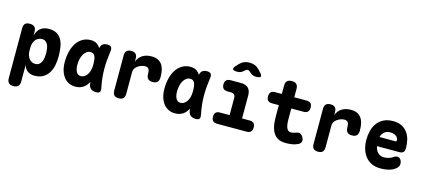

<svg xmlns="http://www.w3.org/2000/svg" viewBox="-69 -1414 4938 2233"><g transform="rotate(15 2400.0 -297.5)"><path d="M133 -560Q171 -560 190.5 -542Q210 -524 210 -487V-441Q218 -465 229.5 -487Q241 -509 259 -525Q277 -541 303 -550.5Q329 -560 365 -560Q421 -560 458 -539Q495 -518 516.5 -480.5Q538 -443 546.5 -390.5Q555 -338 555 -276Q555 -227 545.5 -176Q536 -125 511.5 -83.5Q487 -42 445 -16Q403 10 337 10Q289 10 253.5 -16.5Q218 -43 210 -91V115Q210 153 191.5 171.5Q173 190 135 190Q97 190 78.5 171.5Q60 153 60 115V-487Q60 -524 77.5 -542Q95 -560 133 -560ZM317 -425Q295 -425 275 -416Q255 -407 241 -390Q227 -373 218.5 -349Q210 -325 210 -295V-255Q210 -229 217 -205.5Q224 -182 237 -164Q250 -146 269 -135.5Q288 -125 311 -125Q341 -125 359.5 -139Q378 -153 388 -175.5Q398 -198 401.5 -225Q405 -252 405 -277Q405 -302 401.5 -328Q398 -354 388.5 -375.5Q379 -397 361.5 -411Q344 -425 317 -425Z M830 10Q794 10 760 -4Q726 -18 699.5 -48Q673 -78 656.5 -125Q640 -172 640 -238Q640 -305 655 -364Q670 -423 699 -466.5Q728 -510 771 -535Q814 -560 870 -560Q917 -560 947 -538Q970 -521 986 -495Q991 -527 1012 -544Q1032 -560 1067 -560Q1101 -560 1114 -544Q1127 -528 1122 -494Q1115 -441 1110 -389Q1105 -337 1105 -283.5Q1105 -230 1110.5 -173.5Q1116 -117 1129 -54Q1136 -20 1126 -5Q1116 10 1082 10Q1047 10 1023.5 -5.5Q1000 -21 993 -54Q989 -71 987 -88Q982 -79 978 -72Q954 -32 917.5 -11Q881 10 830 10ZM862 -125Q881 -125 900 -135Q919 -145 934.5 -165.5Q950 -186 959.5 -218Q969 -250 969 -295Q969 -324 966 -348Q963 -372 955.5 -389Q948 -406 935.5 -415.5Q923 -425 904 -425Q876 -425 855 -410Q834 -395 819.5 -370Q805 -345 797.5 -312Q790 -279 790 -242Q790 -191 807.5 -158Q825 -125 862 -125Z M1355 10Q1317 10 1299.5 -8.5Q1282 -27 1282 -65V-487Q1282 -524 1300 -542Q1318 -560 1355 -560Q1392 -560 1409.5 -542Q1427 -524 1427 -487V-450Q1447 -503 1491 -531.5Q1535 -560 1602 -560Q1645 -560 1675 -546Q1705 -532 1724.5 -505.5Q1744 -479 1753 -442Q1762 -405 1762 -360V-350Q1762 -312 1743.5 -293.5Q1725 -275 1687 -275Q1649 -275 1630.5 -293.5Q1612 -312 1612 -350V-352Q1612 -368 1610 -382Q1608 -396 1602.5 -406.5Q1597 -417 1586 -423.5Q1575 -430 1557 -430Q1537 -430 1514 -422.5Q1491 -415 1471.5 -401.5Q1452 -388 1439.5 -369Q1427 -350 1427 -328V-65Q1427 -27 1410 -8.5Q1393 10 1355 10Z M2030 10Q1994 10 1960 -4Q1926 -18 1899.5 -48Q1873 -78 1856.5 -125Q1840 -172 1840 -238Q1840 -305 1855 -364Q1870 -423 1899 -466.5Q1928 -510 1971 -535Q2014 -560 2070 -560Q2117 -560 2147 -538Q2170 -521 2186 -495Q2191 -527 2212 -544Q2232 -560 2267 -560Q2301 -560 2314 -544Q2327 -528 2322 -494Q2315 -441 2310 -389Q2305 -337 2305 -283.5Q2305 -230 2310.5 -173.5Q2316 -117 2329 -54Q2336 -20 2326 -5Q2316 10 2282 10Q2247 10 2223.5 -5.5Q2200 -21 2193 -54Q2189 -71 2187 -88Q2182 -79 2178 -72Q2154 -32 2117.5 -11Q2081 10 2030 10ZM2062 -125Q2081 -125 2100 -135Q2119 -145 2134.5 -165.5Q2150 -186 2159.5 -218Q2169 -250 2169 -295Q2169 -324 2166 -348Q2163 -372 2155.5 -389Q2148 -406 2135.5 -415.5Q2123 -425 2104 -425Q2076 -425 2055 -410Q2034 -395 2019.5 -370Q2005 -345 1997.5 -312Q1990 -279 1990 -242Q1990 -191 2007.5 -158Q2025 -125 2062 -125Z M2893 -135Q2927 -135 2943.5 -118.5Q2960 -102 2960 -68Q2960 -34 2943 -17Q2926 0 2892 0H2538Q2504 0 2487 -17Q2470 -34 2470 -68Q2470 -102 2486.5 -118.5Q2503 -135 2537 -135H2652V-339Q2652 -367 2638.5 -381Q2625 -395 2597 -395H2560Q2525 -395 2507.5 -411.5Q2490 -428 2490 -462Q2490 -496 2507.5 -513Q2525 -530 2560 -530H2682Q2742 -530 2772 -500Q2802 -470 2802 -410V-135ZM2606 -645Q2560 -645 2553 -661Q2546 -677 2578 -710L2601 -735Q2626 -761 2655.5 -773Q2685 -785 2720 -785Q2755 -785 2784.5 -773Q2814 -761 2839 -735L2862 -710Q2894 -677 2887 -661Q2880 -645 2834 -645Q2811 -645 2792 -652.5Q2773 -660 2757 -677L2755 -679Q2737 -697 2720 -697Q2703 -697 2685 -679L2683 -677Q2667 -660 2648 -652.5Q2629 -645 2606 -645Z M3472 -530Q3506 -530 3523 -513.5Q3540 -497 3540 -463Q3540 -429 3523 -412Q3506 -395 3472 -395H3325V-270Q3325 -193 3341.5 -159Q3358 -125 3390 -125Q3404 -125 3418 -127.5Q3432 -130 3446 -136Q3478 -150 3499.5 -141Q3521 -132 3535 -106Q3552 -76 3545 -53.5Q3538 -31 3512 -18Q3477 -1 3440.5 4.5Q3404 10 3365 10Q3318 10 3282.5 -5Q3247 -20 3223 -52.5Q3199 -85 3187 -135Q3175 -185 3175 -254V-395H3093Q3060 -395 3043.5 -411.5Q3027 -428 3027 -461Q3027 -496 3044 -513Q3061 -530 3096 -530H3175V-630Q3175 -668 3193.5 -686.5Q3212 -705 3250 -705Q3288 -705 3306.5 -686.5Q3325 -668 3325 -630V-530Z M3755 10Q3717 10 3699.5 -8.5Q3682 -27 3682 -65V-487Q3682 -524 3700 -542Q3718 -560 3755 -560Q3792 -560 3809.5 -542Q3827 -524 3827 -487V-450Q3847 -503 3891 -531.5Q3935 -560 4002 -560Q4045 -560 4075 -546Q4105 -532 4124.5 -505.5Q4144 -479 4153 -442Q4162 -405 4162 -360V-350Q4162 -312 4143.5 -293.5Q4125 -275 4087 -275Q4049 -275 4030.5 -293.5Q4012 -312 4012 -350V-352Q4012 -368 4010 -382Q4008 -396 4002.5 -406.5Q3997 -417 3986 -423.5Q3975 -430 3957 -430Q3937 -430 3914 -422.5Q3891 -415 3871.5 -401.5Q3852 -388 3839.5 -369Q3827 -350 3827 -328V-65Q3827 -27 3810 -8.5Q3793 10 3755 10Z M4661 -173Q4688 -173 4703 -151Q4718 -129 4718 -101Q4718 -85 4712 -71.5Q4706 -58 4686 -41Q4671 -29 4653 -19.5Q4635 -10 4612.5 -3.5Q4590 3 4563.5 6.5Q4537 10 4505 10Q4443 10 4397.5 -12Q4352 -34 4322 -72.5Q4292 -111 4277 -162Q4262 -213 4262 -270Q4262 -325 4275 -377.5Q4288 -430 4317.5 -470.5Q4347 -511 4394.5 -535.5Q4442 -560 4510 -560Q4572 -560 4614.5 -537.5Q4657 -515 4683.5 -478Q4710 -441 4721.5 -393Q4733 -345 4733 -295Q4733 -262 4718 -246Q4703 -230 4672 -230H4401Q4407 -200 4418.5 -180Q4430 -160 4445 -147.5Q4460 -135 4477.5 -130Q4495 -125 4513 -125Q4545 -125 4575.5 -135.5Q4606 -146 4619 -157Q4629 -165 4639.5 -169Q4650 -173 4661 -173ZM4402 -340H4595Q4601 -340 4604 -343Q4607 -346 4607 -354Q4607 -368 4601 -380.5Q4595 -393 4582.5 -403Q4570 -413 4552 -419Q4534 -425 4510 -425Q4488 -425 4470.5 -419Q4453 -413 4439.5 -402Q4426 -391 4416.5 -375.5Q4407 -360 4402 -340Z"/></g></svg>

Font: Maple Mono ExtraBold
Style: Regular
Weight: 800
Monospace: yes
Designer: subframe7536
Version: Version 7.000